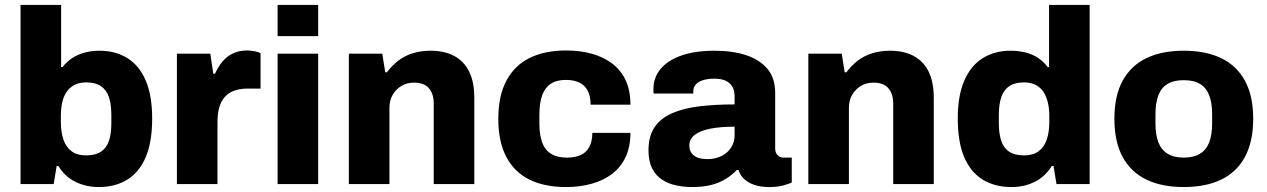

<svg xmlns="http://www.w3.org/2000/svg" viewBox="-20 -744 5122 776"><path d="M379 12Q328 12 285 -9Q242 -30 216 -73H209L197 0H63V-724H227V-473H233Q249 -494 271.5 -509Q294 -524 322 -531.5Q350 -539 382 -539Q447 -539 495 -509Q543 -479 569 -418.5Q595 -358 595 -265Q595 -170 569 -109Q543 -48 494.5 -18Q446 12 379 12ZM328 -116Q365 -116 387.5 -130.5Q410 -145 420 -174Q430 -203 430 -245V-280Q430 -323 420 -352Q410 -381 387.5 -396Q365 -411 328 -411Q301 -411 281.5 -401Q262 -391 249.5 -373Q237 -355 231.5 -330Q226 -305 226 -275V-251Q226 -210 236.5 -179.5Q247 -149 269.5 -132.5Q292 -116 328 -116Z M695 0V-527H830L842 -446H849Q861 -473 878.5 -494.5Q896 -516 921.5 -528Q947 -540 978 -540Q996 -540 1011 -536.5Q1026 -533 1033 -529V-386H981Q950 -386 926.5 -377.5Q903 -369 888 -351.5Q873 -334 866 -309Q859 -284 859 -251V0Z M1102 -598V-724H1266V-598ZM1102 0V-527H1266V0Z M1390 0V-527H1525L1537 -452H1544Q1564 -479 1590 -499Q1616 -519 1649 -529Q1682 -539 1719 -539Q1776 -539 1815.5 -518Q1855 -497 1876 -455Q1897 -413 1897 -348V0H1733V-325Q1733 -347 1727.5 -362.5Q1722 -378 1712 -389Q1702 -400 1687 -405Q1672 -410 1653 -410Q1624 -410 1602 -396.5Q1580 -383 1567 -360.5Q1554 -338 1554 -308V0Z M2268 12Q2181 12 2120 -18Q2059 -48 2026.5 -109.5Q1994 -171 1994 -264Q1994 -357 2027 -418.5Q2060 -480 2121 -510Q2182 -540 2268 -540Q2324 -540 2371.5 -527Q2419 -514 2454.5 -487Q2490 -460 2509 -419Q2528 -378 2528 -321H2367Q2367 -355 2355.5 -377Q2344 -399 2322 -410Q2300 -421 2267 -421Q2229 -421 2205.5 -405Q2182 -389 2171 -358Q2160 -327 2160 -281V-245Q2160 -200 2171 -169Q2182 -138 2207 -122.5Q2232 -107 2271 -107Q2305 -107 2327.5 -117.5Q2350 -128 2362 -150.5Q2374 -173 2374 -207H2528Q2528 -152 2509 -110.5Q2490 -69 2455 -42Q2420 -15 2372 -1.5Q2324 12 2268 12Z M2778 12Q2745 12 2713.5 5.5Q2682 -1 2656.5 -17.5Q2631 -34 2616 -63Q2601 -92 2601 -136Q2601 -193 2625 -229Q2649 -265 2694.5 -285.5Q2740 -306 2804.5 -314Q2869 -322 2949 -322V-355Q2949 -378 2940 -393.5Q2931 -409 2913.5 -417.5Q2896 -426 2867 -426Q2841 -426 2821.5 -420Q2802 -414 2792 -402.5Q2782 -391 2782 -375V-366H2622Q2621 -371 2621 -374.5Q2621 -378 2621 -384Q2621 -431 2650.5 -466Q2680 -501 2735 -520Q2790 -539 2868 -539Q2941 -539 2995.5 -521Q3050 -503 3081.5 -466Q3113 -429 3113 -369V-144Q3113 -127 3122.5 -117Q3132 -107 3146 -107H3180V-6Q3169 -1 3145.5 5.5Q3122 12 3089 12Q3055 12 3029.5 3.5Q3004 -5 2987.5 -20.5Q2971 -36 2965 -57H2958Q2939 -37 2913.5 -21Q2888 -5 2854.5 3.5Q2821 12 2778 12ZM2839 -101Q2863 -101 2883 -108Q2903 -115 2917.5 -127.5Q2932 -140 2940.5 -158Q2949 -176 2949 -197V-232Q2892 -232 2851 -224Q2810 -216 2788 -199Q2766 -182 2766 -156Q2766 -137 2775.5 -124.5Q2785 -112 2801 -106.5Q2817 -101 2839 -101Z M3247 0V-527H3382L3394 -452H3401Q3421 -479 3447 -499Q3473 -519 3506 -529Q3539 -539 3576 -539Q3633 -539 3672.5 -518Q3712 -497 3733 -455Q3754 -413 3754 -348V0H3590V-325Q3590 -347 3584.5 -362.5Q3579 -378 3569 -389Q3559 -400 3544 -405Q3529 -410 3510 -410Q3481 -410 3459 -396.5Q3437 -383 3424 -360.5Q3411 -338 3411 -308V0Z M4068 12Q4001 12 3952 -18Q3903 -48 3877 -109Q3851 -170 3851 -265Q3851 -358 3877.5 -418.5Q3904 -479 3952 -509Q4000 -539 4065 -539Q4096 -539 4124.5 -532Q4153 -525 4175.5 -510Q4198 -495 4214 -473H4220V-724H4384V0H4250L4238 -73H4231Q4204 -30 4162 -9Q4120 12 4068 12ZM4119 -116Q4155 -116 4177.5 -132.5Q4200 -149 4210.5 -179.5Q4221 -210 4221 -251V-275Q4221 -305 4215 -330Q4209 -355 4197 -373Q4185 -391 4165.5 -401Q4146 -411 4119 -411Q4082 -411 4059.5 -396Q4037 -381 4027 -352Q4017 -323 4017 -280V-245Q4017 -203 4027 -174Q4037 -145 4059.5 -130.5Q4082 -116 4119 -116Z M4764 12Q4676 12 4613.5 -18Q4551 -48 4517.5 -109.5Q4484 -171 4484 -264Q4484 -357 4517.5 -418Q4551 -479 4613.5 -509Q4676 -539 4764 -539Q4853 -539 4915.5 -509Q4978 -479 5011.5 -418Q5045 -357 5045 -264Q5045 -171 5011.5 -109.5Q4978 -48 4915.5 -18Q4853 12 4764 12ZM4764 -107Q4805 -107 4830.5 -123Q4856 -139 4867.5 -169.5Q4879 -200 4879 -245V-282Q4879 -327 4867.5 -358Q4856 -389 4830.5 -404.5Q4805 -420 4764 -420Q4724 -420 4698.5 -404.5Q4673 -389 4661.5 -358Q4650 -327 4650 -282V-245Q4650 -200 4661.5 -169.5Q4673 -139 4698.5 -123Q4724 -107 4764 -107Z"/></svg>

Font: Archivo SemiBold ExtraBold
Style: Regular
Weight: 800
Version: Version 2.001